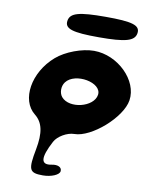

<svg xmlns="http://www.w3.org/2000/svg" viewBox="-103 -831 863 1125"><g transform="rotate(10 328.5 -268.5)"><path d="M180 -467C60 -363 33 -194 124 -122C173 -83 185 -23 166 77C142 202 149 221 231 221C281 221 328 201 330 179C333 155 307 143 273 150C206 164 201 121 256 17C274 -18 329 -50 371 -50C473 -50 639 -196 655 -300C674 -421 543 -550 401 -550C330 -550 234 -514 180 -467ZM468 -300C457 -225 315 -190 264 -250C245 -273 245 -313 264 -338C315 -406 479 -375 468 -300ZM216 -696C209 -648 256 -633 414 -633C572 -633 626 -648 633 -696C640 -744 591 -758 433 -758C275 -758 223 -744 216 -696Z"/></g></svg>

Font: Hussar Skorodowane
Style: Ky
Weight: 700
Foundry: Cannot Into Space Fonts
Version: Version 0.892